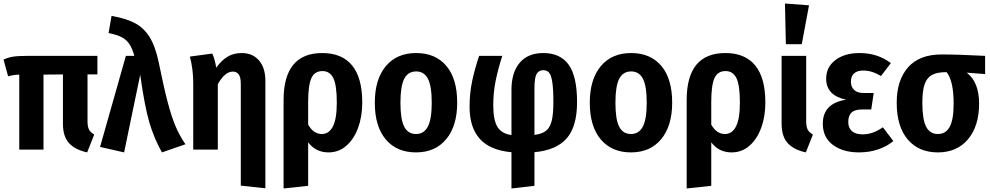

<svg xmlns="http://www.w3.org/2000/svg" viewBox="-20 -846 5602 1086"><path d="M475 -425V-160Q475 -129 483.5 -113Q492 -97 513 -85L473 16Q404 1 370 -37Q336 -75 336 -145V-425L226 -424V0H89V-424Q68 -423 55.5 -421Q43 -419 26 -414L0 -509Q26 -521 54 -525.5Q82 -530 135 -530H531V-425Z M877 -497Q906 -354 928 -270Q950 -186 973 -132Q996 -78 1029 -30L896 16Q851 -64 824.5 -154.5Q798 -245 773 -423L682 16L546 -15L692 -530H740Q728 -572 712 -596.5Q696 -621 668.5 -635.5Q641 -650 594 -659L611 -756Q692 -742 742.5 -715.5Q793 -689 825.5 -637.5Q858 -586 877 -497Z M1481 -389V219L1342 204V-371Q1342 -409 1330.5 -425Q1319 -441 1297 -441Q1252 -441 1212 -370V0H1073V-375Q1073 -455 1054 -526L1181 -543Q1196 -508 1203 -463Q1232 -504 1266.5 -525Q1301 -546 1347 -546Q1409 -546 1445 -504Q1481 -462 1481 -389Z M2029 -266Q2029 -187 2005.5 -123Q1982 -59 1939 -21.5Q1896 16 1838 16Q1766 16 1723 -41V205L1584 220V-280Q1584 -546 1803 -546Q1914 -546 1971.5 -476Q2029 -406 2029 -266ZM1885 -265Q1885 -366 1865 -405Q1845 -444 1804 -444Q1759 -444 1741 -403.5Q1723 -363 1723 -268V-141Q1753 -88 1801 -88Q1841 -88 1863 -131Q1885 -174 1885 -265Z M2566 -265Q2566 -134 2504 -59Q2442 16 2333 16Q2224 16 2162 -57.5Q2100 -131 2100 -265Q2100 -397 2162 -471.5Q2224 -546 2334 -546Q2443 -546 2504.5 -473.5Q2566 -401 2566 -265ZM2245 -265Q2245 -170 2266.5 -129Q2288 -88 2333 -88Q2378 -88 2400 -130Q2422 -172 2422 -265Q2422 -359 2400.5 -400.5Q2379 -442 2334 -442Q2288 -442 2266.5 -400.5Q2245 -359 2245 -265Z M3003 15V205L2873 220V15Q2752 4 2694 -60.5Q2636 -125 2636 -242Q2636 -319 2651 -389Q2666 -459 2690 -530H2821Q2797 -455 2783.5 -389Q2770 -323 2770 -251Q2770 -167 2793.5 -128.5Q2817 -90 2873 -82V-338Q2873 -436 2919.5 -491Q2966 -546 3053 -546Q3149 -546 3196.5 -480Q3244 -414 3244 -269Q3244 -131 3186 -64Q3128 3 3003 15ZM3110 -267Q3110 -342 3104 -381Q3098 -420 3086 -434.5Q3074 -449 3053 -449Q3027 -449 3015 -427.5Q3003 -406 3003 -346V-83Q3045 -88 3068 -106Q3091 -124 3100.5 -162Q3110 -200 3110 -267Z M3782 -265Q3782 -134 3720 -59Q3658 16 3549 16Q3440 16 3378 -57.5Q3316 -131 3316 -265Q3316 -397 3378 -471.5Q3440 -546 3550 -546Q3659 -546 3720.5 -473.5Q3782 -401 3782 -265ZM3461 -265Q3461 -170 3482.5 -129Q3504 -88 3549 -88Q3594 -88 3616 -130Q3638 -172 3638 -265Q3638 -359 3616.5 -400.5Q3595 -442 3550 -442Q3504 -442 3482.5 -400.5Q3461 -359 3461 -265Z M4309 -266Q4309 -187 4285.5 -123Q4262 -59 4219 -21.5Q4176 16 4118 16Q4046 16 4003 -41V205L3864 220V-280Q3864 -546 4083 -546Q4194 -546 4251.5 -476Q4309 -406 4309 -266ZM4165 -265Q4165 -366 4145 -405Q4125 -444 4084 -444Q4039 -444 4021 -403.5Q4003 -363 4003 -268V-141Q4033 -88 4081 -88Q4121 -88 4143 -131Q4165 -174 4165 -265Z M4540 -160Q4540 -129 4548.5 -113Q4557 -97 4578 -85L4538 16Q4469 1 4435 -37Q4401 -75 4401 -145V-530H4540ZM4556 -816 4515 -596H4425L4420 -826Z M5019 -489 4963 -416Q4936 -432 4912 -439.5Q4888 -447 4861 -447Q4829 -447 4811 -431Q4793 -415 4793 -384Q4793 -354 4811.5 -337Q4830 -320 4864 -320H4922L4908 -227H4858Q4815 -227 4796.5 -209.5Q4778 -192 4778 -156Q4778 -123 4798.5 -104.5Q4819 -86 4859 -86Q4888 -86 4915.5 -95.5Q4943 -105 4974 -126L5033 -48Q4997 -18 4947 -1Q4897 16 4839 16Q4748 16 4691 -26.5Q4634 -69 4634 -146Q4634 -262 4766 -282Q4653 -306 4653 -401Q4653 -467 4705.5 -506.5Q4758 -546 4842 -546Q4944 -546 5019 -489Z M5552 -427 5448 -435Q5518 -382 5518 -260Q5518 -133 5455.5 -58.5Q5393 16 5285 16Q5176 16 5114 -57.5Q5052 -131 5052 -265Q5052 -392 5116 -465Q5180 -538 5306 -538Q5402 -538 5552 -530ZM5374 -260Q5374 -389 5334 -438Q5281 -438 5252 -422.5Q5223 -407 5210 -370Q5197 -333 5197 -265Q5197 -170 5218.5 -129Q5240 -88 5285 -88Q5330 -88 5352 -129Q5374 -170 5374 -260Z"/></svg>

Font: Fira Sans Condensed SemiBold
Style: Regular
Weight: 600
Width: 3
Designer: bBox Type GmbH & Carrois Corporate GbR & Edenspiekermann AG
Foundry: bBox Type GmbH & Carrois Corporate GbR & Edenspiekermann AG
Version: Version 4.301